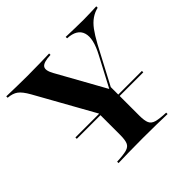

<svg xmlns="http://www.w3.org/2000/svg" viewBox="-167 -719 866 866"><g transform="rotate(-45 266.0 -285.5)"><path d="M68.5 -210.5V-219.4H492.7V-210.5ZM253.2 -160.5 64.5 -498.4Q44.4 -533.9 26.6 -546.8Q8.9 -559.7 -21 -562.1V-571Q7.3 -570.2 40.3 -569.4Q73.4 -568.5 110.5 -568.5Q156.5 -568.5 192.7 -569.4Q229 -570.2 252.4 -571V-562.1Q206.5 -560.5 195.2 -545.2Q183.9 -529.8 204 -494.4L335.5 -258.1L321 -246.8L405.6 -407.3Q443.5 -478.2 431 -518.5Q418.5 -558.9 358.1 -562.1V-571Q387.9 -570.2 413.3 -569.4Q438.7 -568.5 469.4 -568.5Q492.7 -568.5 512.9 -569.4Q533.1 -570.2 553.2 -571V-562.1Q529.8 -556.5 510.5 -543.1Q491.1 -529.8 473.8 -506.5Q456.5 -483.1 436.3 -446L285.5 -160.5ZM124.2 0V-8.9Q165.3 -10.5 185.9 -16.1Q206.5 -21.8 212.9 -37.5Q219.4 -53.2 219.4 -84.7V-250.8L290.3 -194.4L341.9 -276.6V-84.7Q341.9 -53.2 348.8 -37.5Q355.6 -21.8 376.2 -16.1Q396.8 -10.5 437.1 -8.9V0Q412.1 -0.8 370.6 -1.6Q329 -2.4 282.3 -2.4Q233.1 -2.4 191.1 -1.6Q149.2 -0.8 124.2 0Z"/></g></svg>

Font: Playfair 144pt
Style: Bold
Weight: 700
Version: Version 2.001;gftools[0.9.30]